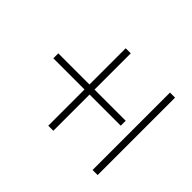

<svg xmlns="http://www.w3.org/2000/svg" viewBox="-158 -1056 1315 1315"><g transform="rotate(-45 500.0 -398.0)"><path d="M524 -135H476V-437H125V-486H476V-788H524V-486H875V-437H524ZM125 -57H875V-8H125Z"/></g></svg>

Font: Noto Serif JP ExtraLight ExtraBold
Style: Regular
Weight: 800
Version: Version 2.003-H1;hotconv 1.1.1;makeotfexe 2.6.0